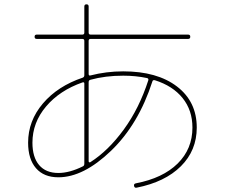

<svg xmlns="http://www.w3.org/2000/svg" viewBox="-20 -820 1040 888"><path d="M550 -470Q467 -470 398 -451Q390 -449 390 -440V-74Q390 -71 393 -69.5Q396 -68 398 -70Q481 -123 552.5 -221Q624 -319 666 -449Q668 -457 660 -459Q608 -470 550 -470ZM130 -160Q130 -93 161 -56.5Q192 -20 250 -20Q302 -20 364 -51Q370 -54 370 -63V-434Q370 -441 362 -439Q256 -402 193 -327.5Q130 -253 130 -160ZM110 -160Q110 -261 178.5 -341.5Q247 -422 363 -461Q370 -464 370 -472V-631Q370 -640 361 -640H150Q140 -640 140 -650Q140 -660 150 -660H361Q370 -660 370 -669V-790Q370 -800 380 -800Q390 -800 390 -790V-669Q390 -660 399 -660H850Q860 -660 860 -650Q860 -640 850 -640H399Q390 -640 390 -631V-478Q390 -469 398 -471Q472 -490 550 -490Q707 -490 798.5 -420Q890 -350 890 -230Q890 -124 816.5 -51Q743 22 612 48Q602 50 600 40Q598 30 608 28Q733 4 801.5 -63.5Q870 -131 870 -230Q870 -310 824.5 -366.5Q779 -423 696 -449Q687 -451 685 -444Q621 -245 493.5 -122.5Q366 0 250 0Q183 0 146.5 -42Q110 -84 110 -160Z"/></svg>

Font: Rounded Mplus 1c Thin
Style: Regular
Weight: 250
Version: Version 1.059.20150529